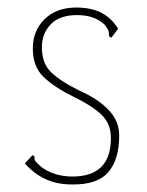

<svg xmlns="http://www.w3.org/2000/svg" viewBox="-20 -479 390 509"><path d="M171 10Q130 10 99 -5Q68 -20 46 -46L61 -62L67 -68L72 -63Q70 -58 73.5 -52.5Q77 -47 90 -36Q106 -24 127 -17.5Q148 -11 172 -11Q274 -11 274 -113Q274 -151 249 -175Q224 -199 174 -223Q125 -247 96 -274.5Q67 -302 67 -350Q67 -398 98.5 -428.5Q130 -459 182 -459Q222 -459 249 -445Q276 -431 293 -403L280 -385L275 -379L269 -383Q270 -389 268 -396Q266 -403 256 -415Q241 -428 223.5 -433.5Q206 -439 184 -439Q138 -439 114.5 -414.5Q91 -390 91 -354Q91 -312 114.5 -288.5Q138 -265 190 -239Q240 -217 268 -187.5Q296 -158 296 -120Q296 -56 267 -22.5Q238 11 171 10Z"/></svg>

Font: Inconsolata ExtraCondensed ExtraLight
Style: Regular
Weight: 200
Width: 2
Monospace: yes
Designer: Raph Levien, Cyreal, Brenton Simpson
Foundry: Raph Levien, Cyreal, Google
Version: Version 3.001; ttfautohint (v1.8.2.53-6de2)